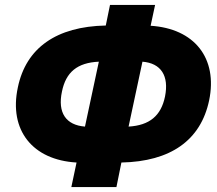

<svg xmlns="http://www.w3.org/2000/svg" viewBox="-20 -745 877 775"><path d="M268 10H450L470 -89C669 -93 790 -179 824 -339C860 -511 764 -630 588 -641L606 -725H424L407 -642C208 -638 85 -552 52 -392C15 -219 112 -99 289 -89ZM230 -375C246 -454 292 -492 379 -496L323 -234C246 -240 212 -290 230 -375ZM646 -355C630 -278 584 -239 499 -234L555 -496C630 -490 663 -439 646 -355Z"/></svg>

Font: Noto Sans SemiCondensed Black
Style: Italic
Weight: 900
Width: 4
Italic angle: -12°
Designer: Monotype Design Team
Foundry: Monotype Imaging Inc.
Version: Version 2.013